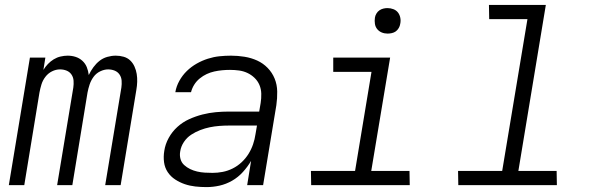

<svg xmlns="http://www.w3.org/2000/svg" viewBox="-20 -755 2440 783"><path d="M16 0 102 -520H165L157 -470Q165 -483 175.5 -494Q186 -505 199 -513Q212 -521 227 -524.5Q242 -528 256 -528Q273 -528 288.5 -523Q304 -518 316 -507Q328 -496 334 -481Q340 -466 342 -449Q350 -466 361 -481Q372 -496 386 -507Q400 -518 417.5 -523Q435 -528 452 -528Q469 -528 484.5 -523.5Q500 -519 511 -508.5Q522 -498 528.5 -483.5Q535 -469 537.5 -453.5Q540 -438 539.5 -421.5Q539 -405 536 -388L472 0H409L475 -398Q477 -412 476 -426Q475 -440 467.5 -451Q460 -462 447.5 -467Q435 -472 421 -472Q405 -472 388.5 -464Q372 -456 361.5 -441.5Q351 -427 345.5 -410.5Q340 -394 337 -378L275 0H213L279 -398Q281 -412 280 -426Q279 -440 271.5 -451Q264 -462 251.5 -467Q239 -472 225 -472Q208 -472 192 -464Q176 -456 165 -441.5Q154 -427 149 -410.5Q144 -394 141 -378L79 0Z M822 8Q799 8 776.5 5.5Q754 3 733.5 -4Q713 -11 694.5 -23Q676 -35 664 -53Q652 -71 649 -93.5Q646 -116 650 -140Q654 -167 668 -192.5Q682 -218 703.5 -237.5Q725 -257 751.5 -269Q778 -281 805.5 -288Q833 -295 860 -297.5Q887 -300 914 -300H1037L1043 -335Q1046 -354 1045.5 -373Q1045 -392 1038 -408.5Q1031 -425 1018 -437.5Q1005 -450 989 -457.5Q973 -465 955 -467.5Q937 -470 918 -470Q902 -470 886 -468.5Q870 -467 854 -463.5Q838 -460 823 -453Q808 -446 794.5 -435Q781 -424 772 -409.5Q763 -395 759 -379H695Q699 -403 711.5 -425.5Q724 -448 742 -465.5Q760 -483 782 -495.5Q804 -508 827.5 -515.5Q851 -523 874.5 -525.5Q898 -528 922 -528Q950 -528 977.5 -523.5Q1005 -519 1029 -508Q1053 -497 1071.5 -478Q1090 -459 1100 -434.5Q1110 -410 1110.5 -382Q1111 -354 1107 -326L1053 0H988L1004 -99Q990 -75 970.5 -53.5Q951 -32 926.5 -18Q902 -4 875.5 2Q849 8 822 8ZM847 -50Q867 -50 888 -54Q909 -58 929 -68Q949 -78 965.5 -93.5Q982 -109 993.5 -127.5Q1005 -146 1012 -166.5Q1019 -187 1022 -208L1028 -243H914Q895 -243 875 -241.5Q855 -240 835.5 -236Q816 -232 796.5 -224.5Q777 -217 759.5 -205.5Q742 -194 730 -176Q718 -158 715 -138Q712 -122 716 -107Q720 -92 731 -82Q742 -72 755.5 -65.5Q769 -59 784 -55.5Q799 -52 815 -51Q831 -50 847 -50Z M1651 0H1249L1248 -58H1428L1495 -462H1339V-520H1571L1494 -58H1650ZM1561 -618Q1548 -618 1537 -622.5Q1526 -627 1518.5 -636Q1511 -645 1509 -657.5Q1507 -670 1509 -683Q1510 -691 1515 -699.5Q1520 -708 1527.5 -713Q1535 -718 1543.5 -720Q1552 -722 1560 -722Q1573 -722 1584.5 -717.5Q1596 -713 1603 -704Q1610 -695 1612.5 -682.5Q1615 -670 1612 -657Q1611 -649 1606 -640.5Q1601 -632 1594 -627Q1587 -622 1578 -620Q1569 -618 1561 -618Z M2251 0H1849L1848 -58H2028L2131 -677H1975L1974 -735H2206L2094 -58H2250Z"/></svg>

Font: Iosevka Light Extended Oblique
Style: Regular
Weight: 300
Width: 7
Italic angle: -9°
Monospace: yes
Designer: Belleve Invis
Foundry: Belleve Invis
Version: Version 32.5.0; ttfautohint (v1.8.4)